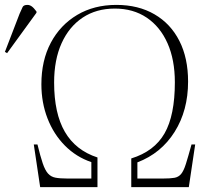

<svg xmlns="http://www.w3.org/2000/svg" viewBox="-108 -764 847 784"><path d="M56 0 30 -174H45Q57 -125 66.5 -97Q76 -69 88 -55.5Q100 -42 118.5 -38.5Q137 -35 167 -35H265V-102Q203 -123 157 -169.5Q111 -216 86 -280.5Q61 -345 61 -420Q61 -517 99.5 -589.5Q138 -662 207 -703Q276 -744 367 -744Q457 -744 523 -705.5Q589 -667 624.5 -597Q660 -527 660 -431Q660 -313 605 -225.5Q550 -138 453 -101V-35H558Q588 -35 604.5 -38Q621 -41 631.5 -53.5Q642 -66 651 -94.5Q660 -123 674 -174H689L663 0H428V-117Q522 -146 564 -219.5Q606 -293 606 -428Q606 -520 576 -587.5Q546 -655 491 -692Q436 -729 361 -729Q285 -729 229.5 -692Q174 -655 143.5 -587.5Q113 -520 113 -427Q113 -301 157 -225.5Q201 -150 290 -121V0ZM-79 -547 -88 -552 -28 -708Q-20 -727 -15.5 -735.5Q-11 -744 4 -744Q13 -744 21.5 -738Q30 -732 41 -717V-712Z"/></svg>

Font: Display Extralight
Style: Regular
Weight: 200
Designer: Latin by Veronika Burian and Jose Scaglione. Greek by Irene Vlachou. Cyrillic by Vera Evstafieva.
Foundry: TypeTogether
Version: Version 3.002